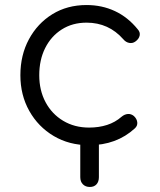

<svg xmlns="http://www.w3.org/2000/svg" viewBox="-20 -572 636 763"><path d="M337 171Q320 171 309.5 160.5Q299 150 299 132V0L373 -28V132Q373 150 363.5 160.5Q354 171 337 171ZM334 5Q255 5 193.5 -31.5Q132 -68 96.5 -131Q61 -194 61 -273Q61 -353 95 -416Q129 -479 188 -515.5Q247 -552 324 -552Q385 -552 436.5 -528Q488 -504 527 -456Q538 -444 535 -430.5Q532 -417 518 -407Q507 -399 493.5 -401.5Q480 -404 470 -416Q412 -482 324 -482Q268 -482 225.5 -455Q183 -428 159.5 -381Q136 -334 136 -273Q136 -213 161 -166Q186 -119 231 -92Q276 -65 334 -65Q373 -65 405.5 -75.5Q438 -86 463 -108Q475 -118 488 -119Q501 -120 512 -111Q524 -100 525.5 -86Q527 -72 516 -62Q443 5 334 5Z"/></svg>

Font: Comfortaa
Style: Regular
Weight: 400
Designer: Johan Aakerlund
Foundry: Johan Aakerlund
Version: Version 3.104; ttfautohint (v1.8.1.43-b0c9)